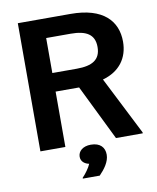

<svg xmlns="http://www.w3.org/2000/svg" viewBox="-90 -719 782 959"><g transform="rotate(-10 301.0 -239.5)"><path d="M193.3 0V-280.8H312.5L450 0H585.8V-5L436.7 -299.2C523.3 -323.3 568.3 -385.8 568.3 -468.3C568.3 -573.3 499.2 -650 334.2 -650H66.7V0ZM193.3 -552.5H317.5C395.8 -552.5 438.3 -528.3 438.3 -464.2C438.3 -400 396.7 -375 317.5 -375H193.3ZM337.5 170.8C364.2 143.3 390 109.2 390 73.3C390 37.5 368.3 10.8 320 10.8C279.2 10.8 255 33.3 255 60.8C255 87.5 277.5 100 295.8 103.3C288.3 122.5 267.5 150.8 251.7 166.7V170.8Z"/></g></svg>

Font: Familjen Grotesk SemiBold
Style: Regular
Weight: 600
Designer: Anders Wikstroem, Jonas Baeckman, Matilda Gysing, Kristian Moeller
Foundry: Familjen STHLM AB
Version: Version 2.000